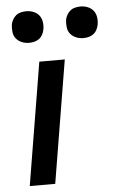

<svg xmlns="http://www.w3.org/2000/svg" viewBox="-53 -774 493 811"><g transform="rotate(-5 193.5 -368.5)"><path d="M40 0 126 -520H234L148 0ZM320 -603Q304 -603 289.5 -609Q275 -615 265.5 -626.5Q256 -638 254 -654Q252 -670 254 -686Q256 -697 262 -707.5Q268 -718 277 -725Q286 -732 297.5 -734.5Q309 -737 320 -737Q336 -737 350.5 -731Q365 -725 374 -713.5Q383 -702 385.5 -686Q388 -670 385 -654Q383 -643 377.5 -632.5Q372 -622 362.5 -615Q353 -608 342 -605.5Q331 -603 320 -603ZM90 -603Q74 -603 59.5 -609Q45 -615 35.5 -626.5Q26 -638 24 -654Q22 -670 24 -686Q26 -697 32 -707.5Q38 -718 47 -725Q56 -732 67.5 -734.5Q79 -737 90 -737Q106 -737 120.5 -731Q135 -725 144 -713.5Q153 -702 155.5 -686Q158 -670 155 -654Q153 -643 147.5 -632.5Q142 -622 132.5 -615Q123 -608 112 -605.5Q101 -603 90 -603Z"/></g></svg>

Font: Iosevka Aile Semibold Oblique
Style: Regular
Weight: 600
Italic angle: -9°
Designer: Belleve Invis
Foundry: Belleve Invis
Version: Version 31.1.0; ttfautohint (v1.8.4)